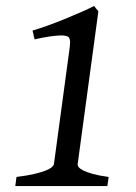

<svg xmlns="http://www.w3.org/2000/svg" viewBox="-20 -628 459 648"><path d="M342.3 0H31.7L35.6 -30.8Q71.3 -35.2 95.2 -40.8Q119.1 -46.4 133.8 -52.2Q148.4 -58.1 154.8 -63.7Q161.1 -69.3 162.1 -74.7L213.4 -454.1Q216.3 -473.6 216.6 -484.4Q216.8 -495.1 212.4 -502Q210 -504.9 202.9 -506.8Q195.8 -508.8 182.1 -508.3Q168.5 -507.8 147.5 -504.9Q126.5 -502 96.7 -495.1L89.8 -524.9Q108.9 -530.3 137.7 -540.5Q166.5 -550.8 196.5 -563Q226.6 -575.2 253.9 -587.2Q281.2 -599.1 297.4 -607.9L312 -589.8L242.2 -74.7Q241.2 -69.8 245.4 -64.2Q249.5 -58.6 261 -52.7Q272.5 -46.9 293.2 -41Q314 -35.2 346.7 -30.8Z"/></svg>

Font: Gentium Book Basic
Style: Italic
Weight: 400
Italic angle: -8°
Designer: J. Victor Gaultney and Annie Olsen
Foundry: SIL International
Version: Version 1.102; 2013; Maintenance release